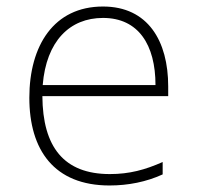

<svg xmlns="http://www.w3.org/2000/svg" viewBox="-20 -559 603 589"><path d="M316 10C373 10 429 -1 479 -24V-62C425 -38 377 -25 317 -25C176 -25 111 -108 110 -264H496V-294C496 -433 434 -539 296 -539C145 -539 70 -419 70 -259C70 -99 146 10 316 10ZM457 -298H111C122 -433 194 -504 296 -504C405 -504 457 -421 457 -298Z"/></svg>

Font: Noto Sans Mono SemiCondensed ExtraLight
Style: Regular
Weight: 200
Width: 4
Designer: Monotype Design Team
Foundry: Monotype Imaging Inc.
Version: Version 2.014